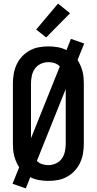

<svg xmlns="http://www.w3.org/2000/svg" viewBox="-20 -1002 540 1072"><path d="M124 50 50 24 87 -68Q78 -82 71 -98Q64 -114 59.5 -131Q55 -148 53.5 -165.5Q52 -183 52 -200V-535Q52 -562 56.5 -589Q61 -616 72.5 -641Q84 -666 102.5 -686Q121 -706 145 -719.5Q169 -733 196 -738Q223 -743 250 -743Q276 -743 302 -738.5Q328 -734 351 -722L376 -785L450 -759L413 -667Q422 -653 429 -637Q436 -621 440.5 -604Q445 -587 446.5 -569.5Q448 -552 448 -535V-200Q448 -173 443.5 -146Q439 -119 427.5 -94Q416 -69 397.5 -49Q379 -29 355 -15.5Q331 -2 304 3Q277 8 250 8Q224 8 198 3.5Q172 -1 149 -13ZM153 -230 314 -631Q302 -644 285 -649.5Q268 -655 250 -655Q228 -655 207.5 -645.5Q187 -636 174.5 -618Q162 -600 157.5 -578.5Q153 -557 153 -535ZM250 -80Q272 -80 292.5 -89.5Q313 -99 325.5 -117Q338 -135 342.5 -156.5Q347 -178 347 -200V-505L186 -104Q198 -91 215 -85.5Q232 -80 250 -80ZM238 -793 182 -837 304 -982 371 -928Z"/></svg>

Font: Iosevka SS18 Semibold
Style: Regular
Weight: 600
Monospace: yes
Designer: Belleve Invis
Foundry: Belleve Invis
Version: Version 25.1.1; ttfautohint (v1.8.4)